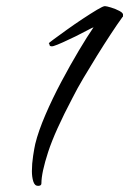

<svg xmlns="http://www.w3.org/2000/svg" viewBox="-20 -581 421 626"><path d="M104 25Q93 25 88.5 10.5Q84 -4 84 -23Q84 -47 88 -73Q92 -99 95 -112Q105 -153 128 -206.5Q151 -260 180 -314.5Q209 -369 237 -416Q265 -463 285 -492Q281 -491 264.5 -482Q248 -473 226.5 -462.5Q205 -452 185 -443Q165 -434 155 -431Q152 -430 149 -430Q142 -430 141.5 -434.5Q141 -439 139 -440Q139 -441 156 -453.5Q173 -466 198 -484Q223 -502 249.5 -519.5Q276 -537 296 -549Q316 -561 322 -561Q327 -561 342 -556.5Q357 -552 370 -545Q383 -538 381 -531Q381 -530 381 -528Q381 -526 379 -525Q363 -503 341 -469.5Q319 -436 296 -399Q273 -362 252 -326.5Q231 -291 217 -263Q159 -153 137 -85.5Q115 -18 115 17Q115 25 104 25Z"/></svg>

Font: Birthstone
Style: Regular
Weight: 400
Designer: Robert E. Leuschke
Foundry: Robert E. Leuschke
Version: Version 1.013; ttfautohint (v1.8.3)